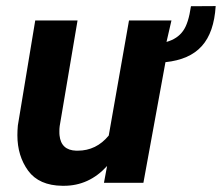

<svg xmlns="http://www.w3.org/2000/svg" viewBox="-20 -595 722 625"><path d="M601.6 -574.7C596.2 -537.6 587.9 -510.7 575.7 -494.1C563.5 -477.1 545.9 -465.3 522 -458.5L538.1 -528.3H399.9L334 -153.8C307.1 -121.1 273.4 -104.5 232.9 -104.5C231 -104.5 229.5 -104.5 228 -104.5C195.3 -105.5 177.2 -122.1 173.8 -154.3C173.3 -158.2 173.3 -162.6 173.3 -167C173.3 -172.4 173.3 -178.2 174.3 -184.6L232.4 -528.3H94.7L38.1 -186.5C37.1 -175.3 36.6 -165 36.6 -154.8C36.6 -109.9 48.3 -71.3 71.8 -39.1C95.2 -7.3 132.3 9.3 183.1 9.8C184.6 9.8 186.5 9.8 188 9.8C242.7 9.8 289.6 -11.7 328.6 -54.7L318.4 0H446.8L518.6 -392.6C623.5 -403.8 674.8 -460.4 682.1 -575.2Z"/></svg>

Font: Roboto
Style: Bold Italic
Weight: 700
Italic angle: -12°
Designer: Google
Version: Version 2.137; 2017